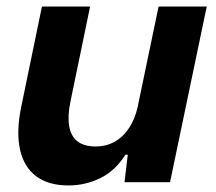

<svg xmlns="http://www.w3.org/2000/svg" viewBox="-20 -556 658 586"><path d="M189 10Q128 10 90.5 -18Q53 -46 41 -100Q29 -154 45 -231L108 -536H255L195 -246Q186 -203 191 -172Q196 -141 216 -125Q236 -109 272 -109Q304 -109 330 -123.5Q356 -138 374 -165.5Q392 -193 400 -229L464 -536H611L499 0H360L370 -84H363Q331 -34 285.5 -12Q240 10 189 10Z"/></svg>

Font: Mona Sans ExtraLight
Style: Bold Italic
Weight: 700
Italic angle: -11.6951°
Version: Version 2.000